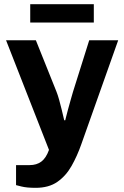

<svg xmlns="http://www.w3.org/2000/svg" viewBox="-20 -719 596 921"><path d="M151 182Q108 182 82.5 175.5Q57 169 57 169V73H122Q156 73 178.5 56Q201 39 215 0L9 -526H152L251 -279Q257 -264 263.5 -241Q270 -218 275.5 -195Q281 -172 284.5 -157Q288 -142 288 -142H293Q293 -142 296.5 -156.5Q300 -171 306 -193Q312 -215 318.5 -238Q325 -261 330 -278L408 -526H547L370 -27Q350 30 323 77.5Q296 125 255 153.5Q214 182 151 182ZM125 -611V-699H430V-611Z"/></svg>

Font: Archivo VF Beta
Style: Regular
Weight: 400
Designer: Hector Gatti
Foundry: Omnibus-Type
Version: Version 1.002